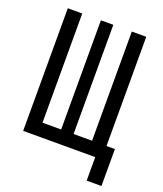

<svg xmlns="http://www.w3.org/2000/svg" viewBox="-156 -832 913 1074"><g transform="rotate(20 300.0 -295.0)"><path d="M577 140V-80H527V-730H441V-80H331V-730H257V-80H146V-730H60V0H489V140Z"/></g></svg>

Font: Tekne LDO Medium
Style: Regular
Weight: 500
Monospace: yes
Designer: Alessio Laiso, Mario Rullo, Paolo Rosset
Foundry: Alessio Laiso
Version: Version 1.000;hotconv 1.0.109;makeotfexe 2.5.65596